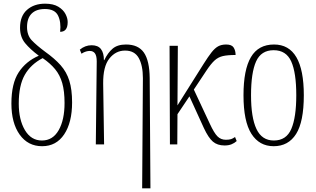

<svg xmlns="http://www.w3.org/2000/svg" viewBox="-20 -785 1718 1044"><path d="M209 10Q132 10 87 -53Q42 -116 42 -222Q42 -331 81.5 -391.5Q121 -452 191 -482Q144 -517 116.5 -550.5Q89 -584 89 -634Q89 -698 127 -731.5Q165 -765 225 -765Q270 -765 297 -748.5Q324 -732 336 -709Q348 -686 348 -665Q348 -612 307 -612Q313 -665 295.5 -700.5Q278 -736 224 -736Q177 -736 152 -711Q127 -686 127 -638Q127 -593 152.5 -566Q178 -539 225 -504Q277 -467 309.5 -430.5Q342 -394 357 -346Q372 -298 372 -228Q372 -119 329 -54.5Q286 10 209 10ZM208 -21Q267 -21 299 -77Q331 -133 331 -225Q331 -289 318.5 -333Q306 -377 279.5 -409Q253 -441 212 -469Q147 -435 114.5 -377.5Q82 -320 82 -222Q82 -134 115.5 -77.5Q149 -21 208 -21Z M753 239 757 -360Q757 -429 734.5 -469.5Q712 -510 660 -510Q609 -510 574.5 -466.5Q540 -423 541 -330L546 0H501L506 -451Q506 -481 496.5 -494.5Q487 -508 468 -508Q459 -508 448 -505Q437 -502 423 -493L414 -515Q443 -539 478 -539Q513 -539 529 -518Q545 -497 545 -458H547Q566 -498 592.5 -520.5Q619 -543 665 -543Q732 -543 762.5 -499Q793 -455 794 -360L798 239Z M904 0 902 -536H947L945 -212L1088 -439Q1112 -477 1130 -500Q1148 -523 1166 -533Q1184 -543 1210 -543Q1240 -543 1250.5 -526.5Q1261 -510 1261 -486Q1217 -486 1191.5 -480Q1166 -474 1146.5 -456Q1127 -438 1103 -402L1034 -298L1121 -112Q1144 -62 1162.5 -43.5Q1181 -25 1208 -25Q1226 -25 1236.5 -28.5Q1247 -32 1258 -40L1267 -18Q1255 -7 1239 -0.5Q1223 6 1201 6Q1162 6 1137.5 -15Q1113 -36 1088 -90L1010 -261L945 -164L944 0Z M1468 10Q1390 10 1347 -57.5Q1304 -125 1304 -267Q1304 -406 1344.5 -474.5Q1385 -543 1470 -543Q1632 -543 1632 -267Q1632 -123 1590 -56.5Q1548 10 1468 10ZM1469 -21Q1537 -21 1564 -84Q1591 -147 1591 -267Q1591 -390 1563.5 -451Q1536 -512 1468 -512Q1400 -512 1372.5 -451Q1345 -390 1345 -267Q1345 -146 1374.5 -83.5Q1404 -21 1469 -21Z"/></svg>

Font: Noto Serif ExtraCondensed ExtraLight
Style: Regular
Weight: 200
Width: 2
Designer: Monotype Design Team
Foundry: Monotype Imaging Inc.
Version: Version 2.015